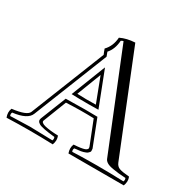

<svg xmlns="http://www.w3.org/2000/svg" viewBox="-166 -949 1190 1163"><g transform="rotate(30 429.0 -368.0)"><path d="M401 -295Q330 -295 284 -297L377 -536H379L472 -296Q446 -295 401 -295ZM378 -485 313 -316Q372 -313 443 -315ZM820 -20Q785 -22 772 -23.5Q759 -25 730 -29.5Q701 -34 686 -43Q671 -52 666 -65L396 -732Q387 -731 380 -725Q376 -664 343 -628L354 -599L148 -81Q129 -32 28 -20Q22 -8 28 4Q138 0 164 0Q187 0 323 4Q329 -8 323 -20Q233 -29 210.5 -42Q188 -55 196 -76L267 -255Q375 -257 401 -257Q456 -257 488 -256L559 -74Q559 -66 560 -60Q561 -54 556 -49Q551 -44 547.5 -40.5Q544 -37 535.5 -34Q527 -31 521.5 -29Q516 -27 506 -25.5Q496 -24 490 -23.5Q484 -23 475 -22Q466 -21 462 -20Q456 -8 462 4Q627 -3 820 4Q826 -8 820 -20ZM835 -38Q847 -9 834 24H447Q435 -10 447 -38Q500 -41 522 -49Q544 -57 537 -75L473 -237Q383 -240 280 -235L217 -73Q214 -65 221.5 -58.5Q229 -52 246 -48Q263 -44 286 -41.5Q309 -39 338 -38Q350 -9 337 24Q177 18 14 24Q1 -9 13 -38Q114 -50 127 -82L333 -600Q331 -604 325.5 -618Q320 -632 319 -636Q357 -675 361 -736Q404 -757 462 -760L736 -80Q745 -57 765 -49.5Q785 -42 835 -38Z"/></g></svg>

Font: Jacques Francois Shadow
Style: Regular
Weight: 400
Designer: Alexei Vanyashin, Nikita Kanarev (i@xarsok.ru)
Foundry: Cyreal (www.cyreal.org)
Version: Version 1.003